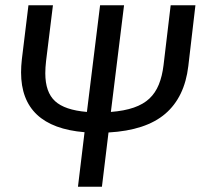

<svg xmlns="http://www.w3.org/2000/svg" viewBox="-20 -709 762 729"><path d="M276 0 301 -207Q60 -227 60 -434Q60 -457 63 -484L88 -689H181L155 -478Q152 -452 152 -431Q152 -359 189 -325Q226 -291 310 -284L360 -689H451L401 -284Q452 -288 488 -300.5Q524 -313 547 -334.5Q570 -356 583 -388Q596 -420 601 -462L628 -689H722L695 -458Q681 -340 607.5 -277Q534 -214 392 -206L367 0Z"/></svg>

Font: Yekcdsyqcyvpieeyorgstswgcgt
Style: Regular
Weight: 400
Italic angle: -8°
Designer: Carrois Corporate & Edenspiekermann
Foundry: Carrois Corporate GbR & Edenspiekermann AG
Version: Version 2.001